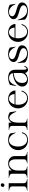

<svg xmlns="http://www.w3.org/2000/svg" viewBox="2166 -2920 769 5142"><g transform="rotate(-90 2551.0 -348.5)"><path d="M14 -10V0H333V-10C263 -17 217 -36 217 -93V-500H14V-490C84 -483 130 -464 130 -407V-93C130 -36 84 -17 14 -10ZM211 -652C222 -680 205 -704 182 -711C157 -718 129 -706 119 -678C110 -648 125 -623 150 -616C173 -609 202 -622 211 -652Z M943 -93V-332C943 -451 860 -514 738 -514C669 -514 600 -483 558 -419V-500H361V-490C431 -483 469 -464 469 -407V-93C470 -36 431 -17 361 -10V0H664V-10C595 -17 556 -36 556 -93V-266C556 -399 643 -490 730 -490C801 -490 855 -437 855 -319V-93C855 -37 817 -18 748 -10V0H1050V-10C980 -16 942 -36 943 -93Z M1365 15C1503 15 1557 -52 1580 -140L1558 -148C1538 -69 1486 -8 1377 -8C1259 -8 1198 -121 1198 -248C1198 -381 1255 -492 1368 -492C1445 -492 1511 -437 1563 -313H1573L1548 -464C1522 -487 1451 -515 1372 -515C1193 -515 1102 -380 1102 -246C1102 -115 1190 15 1365 15Z M1837 -93V-255C1838 -363 1882 -484 1963 -484C2038 -484 2093 -393 2129 -300H2142L2117 -469C2082 -495 2029 -514 1982 -514C1925 -514 1873 -478 1837 -423V-500H1642V-490C1712 -483 1750 -464 1750 -407V-93C1750 -36 1712 -17 1642 -10V0H1945V-10C1876 -17 1837 -36 1837 -93Z M2489 15C2569 15 2653 -20 2699 -149L2677 -159C2636 -42 2561 -8 2497 -8C2383 -8 2317 -112 2317 -250C2317 -275 2319 -298 2323 -320H2700C2700 -405 2635 -515 2471 -515C2321 -515 2220 -390 2220 -248C2220 -109 2326 15 2489 15ZM2328 -343C2353 -435 2412 -492 2478 -492C2540 -492 2593 -456 2604 -343Z M2984 15C3066 15 3137 -21 3168 -64C3178 -13 3215 16 3253 16C3290 16 3328 1 3357 -71L3344 -88C3321 -42 3301 -20 3286 -20C3259 -21 3255 -58 3255 -134V-326C3255 -470 3155 -515 3036 -515C2953 -515 2889 -486 2848 -467L2817 -298H2827C2875 -421 2935 -492 3035 -492C3098 -492 3153 -456 3162 -392C2910 -366 2804 -241 2804 -141C2804 -32 2895 15 2984 15ZM3004 -9C2948 -10 2901 -51 2901 -138C2901 -272 2975 -346 3165 -369C3167 -349 3168 -311 3168 -296V-175C3168 -66 3063 -9 3004 -9Z M3685 14C3807 14 3909 -44 3909 -146C3909 -241 3796 -268 3697 -296C3617 -320 3539 -347 3539 -406C3539 -469 3605 -492 3652 -492C3729 -492 3804 -444 3863 -318H3873L3848 -469C3810 -498 3745 -515 3671 -515C3564 -515 3461 -458 3461 -369C3462 -276 3567 -248 3662 -221C3748 -197 3833 -169 3833 -104C3833 -54 3778 -9 3694 -9C3576 -9 3503 -84 3442 -261H3432L3449 -68C3492 -16 3585 14 3685 14Z M4269 15C4349 15 4433 -20 4479 -149L4457 -159C4416 -42 4341 -8 4277 -8C4163 -8 4097 -112 4097 -250C4097 -275 4099 -298 4103 -320H4480C4480 -405 4415 -515 4251 -515C4101 -515 4000 -390 4000 -248C4000 -109 4106 15 4269 15ZM4108 -343C4133 -435 4192 -492 4258 -492C4320 -492 4373 -456 4384 -343Z M4833 14C4955 14 5057 -44 5057 -146C5057 -241 4944 -268 4845 -296C4765 -320 4687 -347 4687 -406C4687 -469 4753 -492 4800 -492C4877 -492 4952 -444 5011 -318H5021L4996 -469C4958 -498 4893 -515 4819 -515C4712 -515 4609 -458 4609 -369C4610 -276 4715 -248 4810 -221C4896 -197 4981 -169 4981 -104C4981 -54 4926 -9 4842 -9C4724 -9 4651 -84 4590 -261H4580L4597 -68C4640 -16 4733 14 4833 14Z"/></g></svg>

Font: Sprat
Style: Regular
Weight: 400
Designer: Ethan Nakache
Foundry: Collletttivo
Version: Version 2.000;Glyphs 3.2 (3217)